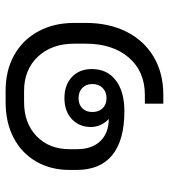

<svg xmlns="http://www.w3.org/2000/svg" viewBox="20 -566 587 666"><g transform="rotate(-90 313.0 -233.5)"><path d="M286 -24H316Q398 -24 446 -80Q494 -136 494 -229V-269Q494 -347 449 -395Q404 -443 330 -443H292Q218 -443 173 -399.5Q128 -356 128 -285V-260Q128 -208 155.5 -179Q183 -150 232 -149V-150Q220 -161 212.5 -177Q205 -193 205 -211Q205 -252 232.5 -277.5Q260 -303 305 -303Q351 -303 378.5 -277Q406 -251 406 -208Q406 -155 367 -125Q328 -95 260 -95Q159 -95 107.5 -137Q56 -179 56 -261V-285Q56 -351 85.5 -401.5Q115 -452 168 -479.5Q221 -507 291 -507H331Q401 -507 454 -477.5Q507 -448 536.5 -394Q566 -340 566 -269V-229Q566 -149 535.5 -88Q505 -27 448.5 6.5Q392 40 316 40H286ZM354 -206Q354 -228 340.5 -241Q327 -254 305 -254Q283 -254 270 -241Q257 -228 257 -206Q257 -184 270 -170.5Q283 -157 305 -157Q327 -157 340.5 -170.5Q354 -184 354 -206Z"/></g></svg>

Font: Stavian Regular
Style: Regular
Weight: 400
Version: Version 1.000; ttfautohint (v1.6)